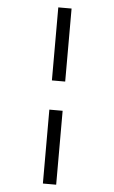

<svg xmlns="http://www.w3.org/2000/svg" viewBox="-63 -823 626 1055"><g transform="rotate(5 250.0 -295.0)"><path d="M288.1 -217.3V190.4H214.8V-217.3ZM214.8 -378.4V-781.2H288.1V-378.4Z"/></g></svg>

Font: Andika DR AuSIL
Style: Regular
Weight: 400
Designer: Annie Olsen & Victor Gaultney
Foundry: SIL International
Version: Version 0.003